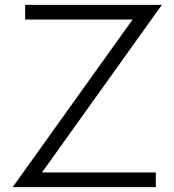

<svg xmlns="http://www.w3.org/2000/svg" viewBox="-20 -770 717 790"><path d="M621.1 0H32.2L525.4 -689.5H83.5V-750H646L152.8 -60.5H621.1Z"/></svg>

Font: Spartan MB
Style: Regular
Weight: 400
Designer: Matt Bailey, Mirko Velimirovic
Foundry: Matt Bailey
Version: Version 1.005